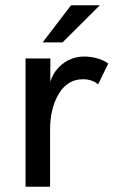

<svg xmlns="http://www.w3.org/2000/svg" viewBox="-20 -710 435 730"><path d="M142.1 -548.8 250 -689.9H359.4L217.8 -548.8ZM77.1 0V-487.8H171.4V-399.4Q180.7 -430.2 202.1 -452.6Q223.6 -475.1 248.8 -485.1Q273.9 -495.1 299.8 -495.1Q323.2 -495.1 348.9 -488.3Q374.5 -481.4 391.6 -468.3L353 -389.2Q330.6 -408.7 294.9 -408.7Q237.3 -408.7 203.9 -353.8Q170.4 -298.8 170.4 -216.3V0Z"/></svg>

Font: HK Grotesk Medium
Style: Regular
Weight: 500
Designer: Alfredo Marco Pradil and Stefan Peev
Foundry: Hanken Design Co.
Version: Version 1.045;PS 001.045;hotconv 1.0.88;makeotf.lib2.5.64775